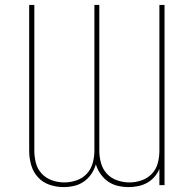

<svg xmlns="http://www.w3.org/2000/svg" viewBox="-20 -755 790 783"><path d="M239 8Q210 8 182 -1.5Q154 -11 134.5 -32.5Q115 -54 107 -82.5Q99 -111 99 -140V-735H120V-140Q120 -115 126.5 -90Q133 -65 150.5 -46.5Q168 -28 192.5 -19.5Q217 -11 242 -11Q267 -11 292 -19.5Q317 -28 334 -46.5Q351 -65 358 -90Q365 -115 365 -140V-735H385V-140Q385 -115 392 -90Q399 -65 416 -46.5Q433 -28 458 -19.5Q483 -11 508 -11Q533 -11 557.5 -19.5Q582 -28 599.5 -46.5Q617 -65 623.5 -90Q630 -115 630 -140V-735H651V0H630V-66Q623 -49 610 -34Q597 -19 580 -9.5Q563 0 543.5 4Q524 8 505 8Q505 8 505 8Q505 8 505 8Q483 8 461 3Q439 -2 421 -14.5Q403 -27 390 -45.5Q377 -64 371 -85Q365 -64 352.5 -45.5Q340 -27 322 -14.5Q304 -2 282.5 3Q261 8 239 8Q239 8 239 8Q239 8 239 8Z"/></svg>

Font: Zed Sans Thin Extended
Style: Regular
Weight: 100
Width: 7
Designer: Belleve Invis
Foundry: Belleve Invis
Version: Version 1.0.0; ttfautohint (v1.8.4)